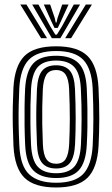

<svg xmlns="http://www.w3.org/2000/svg" viewBox="-20 -812 490 841"><path d="M225.8 9.2Q131 9.2 87.4 -33.2Q43.8 -75.8 39 -173.8Q36.8 -222.5 36 -264.6Q35.2 -306.8 36 -346.4Q36.8 -386 38.8 -427Q44 -523 86.5 -566.1Q129 -609.2 225.8 -609.2Q320.8 -609.2 363.8 -566.4Q406.8 -523.5 411.5 -426.8Q415 -352.2 414.9 -292.9Q414.8 -233.5 411.8 -173.8Q406.5 -76 363.4 -33.4Q320.2 9.2 225.8 9.2ZM225.8 -11.5Q308.2 -11.5 344.8 -50.2Q381.2 -89 386 -175Q388.8 -234.5 389 -291.8Q389.2 -349 385.8 -425.8Q381.5 -511.2 344.8 -549.9Q308 -588.5 225.8 -588.5Q142.8 -588.5 105.9 -549.9Q69 -511.2 64.5 -425Q62.8 -388.8 61.9 -350.8Q61 -312.8 61.6 -269.5Q62.2 -226.2 64.8 -174Q69 -84 108.4 -47.8Q147.8 -11.5 225.8 -11.5ZM225.8 -32.2Q160 -32.2 127 -64.5Q94 -96.8 90.2 -177Q88.2 -220.2 87.6 -262.8Q87 -305.2 87.6 -345.5Q88.2 -385.8 90 -422.8Q94.2 -499 125 -533.4Q155.8 -567.8 225.8 -567.8Q291.2 -567.8 323.8 -535.6Q356.2 -503.5 360 -425.5Q362.2 -377 362.9 -334.9Q363.5 -292.8 362.9 -254.2Q362.2 -215.8 360.2 -178Q356.2 -99.5 324.9 -65.9Q293.5 -32.2 225.8 -32.2ZM225.8 -53.2Q280 -53.2 305.5 -82.1Q331 -111 334.5 -178.8Q337 -228.8 337.4 -289.5Q337.8 -350.2 334.2 -422.5Q331.2 -490.5 305.1 -518.6Q279 -546.8 225.8 -546.8Q170.8 -546.8 145.2 -518Q119.8 -489.2 116 -422Q114.2 -389.2 113.5 -351.2Q112.8 -313.2 113.2 -269.9Q113.8 -226.5 116 -177.8Q119.5 -109.2 145.9 -81.2Q172.2 -53.2 225.8 -53.2ZM225.8 -74Q185 -74 164.8 -97.8Q144.5 -121.5 142 -179Q140 -223.2 139.2 -263.4Q138.5 -303.5 139.2 -342.1Q140 -380.8 141.8 -420.8Q144.8 -477.2 164.2 -501.6Q183.8 -526 225.8 -526Q265.2 -526 285.5 -502.9Q305.8 -479.8 308.5 -421.8Q311.5 -354.5 311.5 -294.8Q311.5 -235 308.8 -180Q305.8 -122.8 286.2 -98.4Q266.8 -74 225.8 -74ZM225.8 -94.8Q255 -94.8 267.9 -115.6Q280.8 -136.5 283 -181.2Q285.5 -232.8 285.8 -290.1Q286 -347.5 282.8 -420.5Q281 -464.2 267.8 -484.8Q254.5 -505.2 225.8 -505.2Q196 -505.2 183 -484.6Q170 -464 167.5 -419.5Q165.8 -381 165.1 -344.1Q164.5 -307.2 165.1 -267.4Q165.8 -227.5 167.8 -180Q169.8 -134 183.6 -114.4Q197.5 -94.8 225.8 -94.8ZM69 -792H95.8L186 -644.8H160ZM121 -792H148.5L200.5 -696L222.2 -660.5H229.2L251 -695.8L303 -792H330.5L244.5 -644.8H207ZM172 -792H199.8L219.8 -733L224 -713.2H227.5L232 -733L252.5 -792H280.2L246.8 -718.8L232.8 -689.5H218.8L204.8 -718.8ZM355.8 -792H382.5L291.5 -644.8H265.5Z"/></svg>

Font: Big Shoulders Inline Display Thin ExtraBold
Style: Regular
Weight: 800
Version: Version 2.002